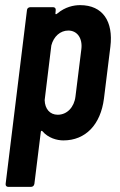

<svg xmlns="http://www.w3.org/2000/svg" viewBox="-20 -539 468 748"><path d="M292 -519C267 -519 234 -512 204 -487C199 -482 195 -483 196 -487L197 -499C198 -506 194 -511 187 -511H98C91 -511 85 -506 85 -499L2 177C1 184 5 189 12 189H101C108 189 113 184 114 177L139 -25C139 -29 143 -31 145 -28C168 -1 202 8 227 8C313 8 372 -53 385 -155L410 -357C422 -455 381 -519 292 -519ZM297 -348 274 -163C269 -121 241 -92 205 -92C174 -92 155 -115 154 -149L180 -362C189 -397 215 -420 246 -420C281 -420 302 -390 297 -348Z"/></svg>

Font: Barlow Condensed SemiBold
Style: Italic
Weight: 600
Width: 3
Italic angle: -7°
Designer: Jeremy Tribby
Foundry: Tribby Type
Version: Version 1.422;hotconv 1.0.109;makeotfexe 2.5.65596